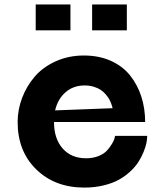

<svg xmlns="http://www.w3.org/2000/svg" viewBox="-20 -827 737 861"><path d="M630.9 -279.8H222.2Q222.2 -205.1 261 -161.1Q299.8 -117.2 366.2 -117.2Q397.5 -117.2 422.4 -127.4Q447.3 -137.7 460.4 -152.6Q473.6 -167.5 482.4 -182.4Q491.2 -197.3 493.7 -207.5L496.1 -217.8H640.1Q640.1 -203.1 636.5 -185.3Q632.8 -167.5 623.5 -144.8Q614.3 -122.1 600.3 -100.3Q586.4 -78.6 563.7 -57.6Q541 -36.6 512.9 -21Q484.9 -5.4 444.6 4.4Q404.3 14.2 357.9 14.2Q226.6 14.2 142.8 -67.1Q59.1 -148.4 59.1 -279.8Q59.1 -335.4 79.3 -388.4Q99.6 -441.4 136.2 -483.9Q172.9 -526.4 230.2 -552.2Q287.6 -578.1 356 -578.1Q423.8 -578.1 477.1 -554.2Q530.3 -530.3 563.5 -488.5Q596.7 -446.8 613.8 -393.8Q630.9 -340.8 630.9 -279.8ZM359.9 -443.8Q309.1 -443.8 274.2 -413.6Q239.3 -383.3 227.1 -332L484.9 -341.8Q484.4 -343.8 483.6 -347.4Q482.9 -351.1 479 -361.8Q475.1 -372.6 469.7 -382.1Q464.4 -391.6 454.3 -403.6Q444.3 -415.5 431.9 -423.8Q419.4 -432.1 400.6 -438Q381.8 -443.8 359.9 -443.8ZM140.1 -807.1H295.9V-690.9H140.1ZM393.1 -807.1H548.8V-690.9H393.1Z"/></svg>

Font: Sporting Grotesque
Style: Gras
Weight: 700
Designer: Lucas LE BIHAN
Foundry: Lucas LE BIHAN
Version: Version 1.001